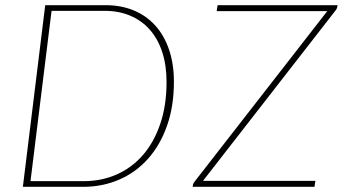

<svg xmlns="http://www.w3.org/2000/svg" viewBox="-20 -723 1326 743"><path d="M68.5 0ZM653 -406.5Q653 -312 626.5 -236.8Q600 -161.5 553 -108.8Q506 -56 441.5 -28Q377 0 301.5 0H68.5L155 -703H388Q449 -703 498 -682.5Q547 -662 581.5 -623.5Q616 -585 634.5 -530Q653 -475 653 -406.5ZM624.5 -406Q624.5 -470.5 607.8 -521.5Q591 -572.5 559.8 -608Q528.5 -643.5 484.2 -662.2Q440 -681 385.5 -681H179.5L98 -22H304Q373 -22 431.8 -48Q490.5 -74 533.2 -123.2Q576 -172.5 600.2 -243.8Q624.5 -315 624.5 -406ZM1286.5 -703 1284.5 -693.5Q1283.5 -688.5 1278.5 -682.5L765.5 -23H1200.5L1197 0H725.5L727 -9.5Q728 -12.5 729.2 -14.5Q730.5 -16.5 732.5 -19.5L1246.5 -680H818.5L822 -703Z"/></svg>

Font: Lato Thin
Style: Italic
Weight: 200
Italic angle: -7°
Designer: Lukasz Dziedzic
Foundry: tyPoland Lukasz Dziedzic
Version: Version 2.007; 2014-02-27